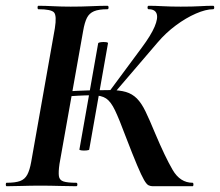

<svg xmlns="http://www.w3.org/2000/svg" viewBox="-34 -645 762 665"><path d="M495 0Q488 0 481 -3Q474 -6 465 -21.5Q456 -37 441 -72.5Q426 -108 401 -173Q379 -232 364.5 -262.5Q350 -293 333.5 -304Q317 -315 287 -315Q262 -315 236 -313.5Q210 -312 179 -310V-327Q232 -331 274 -332Q316 -333 346 -333Q380 -333 402 -326.5Q424 -320 440 -304Q456 -288 470 -259Q484 -230 503 -184Q538 -101 564 -56.5Q590 -12 633 -12Q636 -12 636 -6Q636 0 633 0ZM-11 0Q-14 0 -14 -6Q-14 -12 -11 -12Q19 -12 35.5 -18Q52 -24 60.5 -40Q69 -56 74 -84L156 -547Q163 -591 153 -602Q143 -613 99 -613Q96 -613 96 -619Q96 -625 99 -625Q122 -625 150.5 -623.5Q179 -622 211 -622Q249 -622 281.5 -623.5Q314 -625 338 -625Q342 -625 342 -619Q342 -613 338 -613Q308 -613 291.5 -606Q275 -599 267 -583Q259 -567 254 -538L172 -77Q168 -49 170 -35Q172 -21 186 -16.5Q200 -12 230 -12Q234 -12 234 -6Q234 0 230 0Q204 0 172.5 -1Q141 -2 105 -2Q72 -2 42 -1Q12 0 -11 0ZM357 -317 343 -326 457 -480Q489 -523 501.5 -552.5Q514 -582 508.5 -597.5Q503 -613 481 -613Q477 -613 477 -619Q477 -625 481 -625Q503 -625 530 -623.5Q557 -622 592 -622Q634 -622 658.5 -623.5Q683 -625 704 -625Q708 -625 708 -619Q708 -613 704 -613Q679 -613 644.5 -598Q610 -583 575 -557Q540 -531 512 -498ZM241 -127 306 -495Q307 -498 316 -499Q325 -500 333 -499Q341 -498 340 -495L275 -127Q275 -125 266 -124Q257 -123 249 -124Q241 -125 241 -127Z"/></svg>

Font: Cormorant Garamond Light
Style: Italic
Weight: 300
Italic angle: -10°
Designer: Christian Thalmann (Catharsis Fonts)
Foundry: Catharsis Fonts
Version: Version 4.001